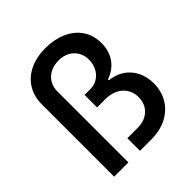

<svg xmlns="http://www.w3.org/2000/svg" viewBox="-194 -852 986 986"><g transform="rotate(-45 299.0 -358.5)"><path d="M290 -716.8Q352.5 -716.8 403.1 -694.8Q453.6 -672.9 482.7 -630.9Q511.7 -588.9 511.7 -531.2Q511.7 -473.6 482.7 -433.1Q453.6 -392.6 403.3 -376V-369.1Q448.2 -364.7 482.7 -342Q517.1 -319.3 536.4 -281.2Q555.7 -243.2 555.7 -194.3Q555.2 -136.7 528.3 -92.8Q501.5 -48.8 453.4 -24.4Q405.3 0 341.8 0H259.8V-91.8H335Q369.6 -91.8 395.8 -105.5Q421.9 -119.1 436 -143.6Q450.2 -168 450.2 -200.2Q450.2 -233.4 434.3 -259Q418.5 -284.7 389.4 -299.1Q360.4 -313.5 321.3 -313.5H261.7V-404.3H303.7Q334 -404.3 357.4 -419.7Q380.9 -435.1 393.6 -460.7Q406.2 -486.3 406.2 -515.6Q406.2 -546.4 392.3 -571Q378.4 -595.7 352.5 -609.9Q326.7 -624 292 -624Q258.3 -624 231.9 -610.6Q205.6 -597.2 190.7 -572.8Q175.8 -548.3 175.8 -516.6V0H72.3V-524.4Q72.3 -583 99.4 -626.5Q126.5 -669.9 175.8 -693.4Q225.1 -716.8 290 -716.8Z"/></g></svg>

Font: Pretendard Std Medium
Style: Regular
Weight: 500
Designer: Base glyphs from Inter by Rasmus Andersson; Hangeul glyphs from Noto Sans CJK(Source Han Sans) by Jang Soo-young and Kan
Foundry: Kil Hyung-jin
Version: Version 1.309